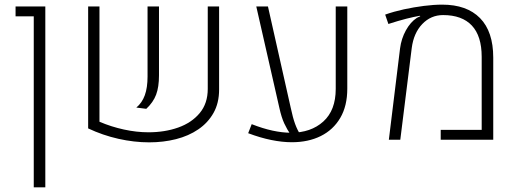

<svg xmlns="http://www.w3.org/2000/svg" viewBox="-20 -596 2204 819"><path d="M124 203.1V-526.4H46.4V-568.4H173.3V203.1Z M404.3 -568.4V-76.7Q454.6 -55.2 508.5 -43.5Q562.5 -31.7 613.3 -31.7Q683.1 -31.7 740.2 -52Q797.4 -72.3 831.8 -113.5Q866.2 -154.8 866.2 -216.8V-568.4H914.6V-213.9Q914.6 -156.7 890.9 -114.5Q867.2 -72.3 825.9 -44.2Q784.7 -16.1 730.7 -2.4Q676.8 11.2 616.2 11.2Q552.2 11.2 485.1 -3.9Q418 -19 356 -48.3V-568.4ZM561.5 -137.2Q585.9 -157.2 597.7 -189.7Q609.4 -222.2 609.4 -269V-568.4H658.2V-274.4Q658.2 -225.1 646 -192.4Q633.8 -159.7 604 -131.8Z M1225.1 10.7Q1184.1 10.7 1137.2 1.2Q1090.3 -8.3 1038.6 -27.8L1053.7 -66.4Q1100.6 -47.9 1142.6 -38.8Q1184.6 -29.8 1220.7 -29.8Q1306.2 -29.8 1359.1 -77.6Q1412.1 -125.5 1412.1 -216.8V-568.4H1461.4V-217.8Q1461.4 -144 1431.4 -93Q1401.4 -42 1348.1 -15.6Q1294.9 10.7 1225.1 10.7ZM1073.2 -568.4H1123L1220.2 -136.2Q1229 -94.2 1238.8 -67.4Q1248.5 -40.5 1264.2 -16.6L1221.7 -18.6Q1204.1 -44.4 1192.4 -69.8Q1180.7 -95.2 1171.9 -134.8Z M1638.7 0 1686.5 -389.6Q1691.9 -431.2 1711.4 -466.6Q1731 -502 1757.8 -519.5Q1761.2 -521.5 1765.1 -523.2Q1769 -524.9 1772.5 -526.4L1771.5 -528.8Q1745.6 -524.4 1712.2 -515.9Q1678.7 -507.3 1636.7 -493.7L1623 -533.7Q1660.2 -546.9 1702.9 -556.2Q1745.6 -565.4 1788.1 -570.8Q1830.6 -576.2 1866.2 -576.2Q1971.2 -576.2 2027.6 -518.8Q2084 -461.4 2084 -350.1V0H1859.9V-42H2034.7V-353.5Q2034.7 -442.4 1992.7 -487.1Q1950.7 -531.7 1870.1 -531.7Q1817.9 -531.7 1781.2 -493.4Q1744.6 -455.1 1736.3 -391.1L1687.5 0Z"/></svg>

Font: Heebo ExtraLight
Style: Regular
Weight: 250
Designer: Oded Ezer
Foundry: Ezer Type House
Version: Version 3.100